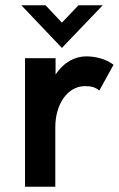

<svg xmlns="http://www.w3.org/2000/svg" viewBox="-20 -709 451 729"><path d="M215 -527 370 -689H278L215 -623L153 -689H61ZM75 0H190V-226C190 -313 236 -382 303 -382C329 -382 343 -377 357 -365L411 -463C382 -486 340 -495 308 -495C267 -495 225 -476 191 -426V-488H75Z"/></svg>

Font: FREAK Grotesk Next
Style: Bold
Weight: 700
Width: 3
Designer: La Scuola Open Source
Foundry: La Scuola Open Source
Version: Version 1.000;PS 1.0;hotconv 1.0.72;makeotf.lib2.5.5900